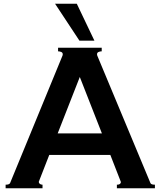

<svg xmlns="http://www.w3.org/2000/svg" viewBox="-20 -1005 857 1025"><path d="M783 -28Q786 -19 807 -19V0H604V-19Q617 -19 622 -25Q627 -31 624 -37L569 -178H243L188 -37L187 -34Q187 -28 192.5 -23.5Q198 -19 207 -19V0H10V-19Q30 -19 34 -28L312 -704Q315 -710 315 -715Q315 -724 307 -727.5Q299 -731 290 -731V-750H523V-731Q514 -731 506 -727.5Q498 -724 498 -715Q498 -710 501 -704ZM406 -594 288 -293H524ZM404 -788 274 -985H390L484 -788Z"/></svg>

Font: Aoboshi One
Style: Regular
Weight: 400
Designer: IKIMOJI
Foundry: Natsumi Matsuba
Version: Version 1.000; ttfautohint (v1.8.3)